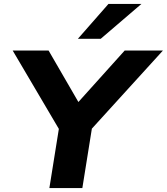

<svg xmlns="http://www.w3.org/2000/svg" viewBox="-20 -964 855 984"><path d="M233 0 291 -362 306 -262 45 -705H229L390 -427H369L619 -705H815L412 -262L460 -362L402 0ZM379 -765 536 -944H705L496 -765Z"/></svg>

Font: Nunito Sans 10pt SemiExpanded ExtraBold
Style: Italic
Weight: 800
Width: 6
Italic angle: -9°
Designer: Vernon Adams
Foundry: Vernon Adams
Version: Version 3.101;gftools[0.9.27]